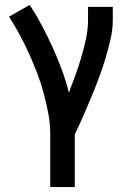

<svg xmlns="http://www.w3.org/2000/svg" viewBox="-20 -548 540 783"><path d="M185 215V0Q185 -43 177 -85Q169 -127 158 -168.5Q147 -210 131.5 -250Q116 -290 98.5 -329Q81 -368 60.5 -406Q40 -444 17 -480L101 -528Q128 -487 151 -443.5Q174 -400 194.5 -355Q215 -310 232 -264Q249 -218 261 -170Q275 -206 288 -242.5Q301 -279 312 -316Q323 -353 331 -391Q339 -429 339 -468V-520H440V-468Q440 -427 430.5 -386.5Q421 -346 409 -306.5Q397 -267 382.5 -228Q368 -189 352 -151Q336 -113 319.5 -75Q303 -37 285 0V215Z"/></svg>

Font: Iosevka Term Semibold
Style: Regular
Weight: 600
Monospace: yes
Designer: Belleve Invis
Foundry: Belleve Invis
Version: Version 31.4.0